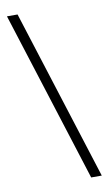

<svg xmlns="http://www.w3.org/2000/svg" viewBox="-96 -757 544 964"><g transform="rotate(-10 176.0 -275.0)"><path d="M288 160 12 -710H66L342 160Z"/></g></svg>

Font: Assistant
Style: Regular
Weight: 400
Designer: Hebrew By Ben Nathan, Latin by Paul Hunt
Version: Version 2.001;PS 002.001;hotconv 1.0.88;makeotf.lib2.5.64775